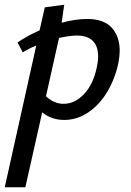

<svg xmlns="http://www.w3.org/2000/svg" viewBox="-50 -501 554 810"><path d="M455 -287Q455 -266 450 -238Q436 -170 403 -114.5Q370 -59 322.5 -27Q275 5 221 5Q167 5 128 -27L57 289H-30L103 -309Q71 -296 46 -280L24 -322Q65 -350 117 -373L139 -470L221 -481L210 -405Q268 -421 318 -421Q388 -421 421.5 -384Q455 -347 455 -287ZM364 -263Q364 -306 341.5 -328.5Q319 -351 274 -351Q247 -351 199 -341L144 -95Q178 -63 218 -63Q266 -63 304.5 -104Q343 -145 358 -215Q364 -242 364 -263Z"/></svg>

Font: Ysabeau Infant Semibold
Style: Italic
Weight: 600
Italic angle: -12°
Designer: Christian Thalmann (Catharsis Fonts)
Version: Version 0.003